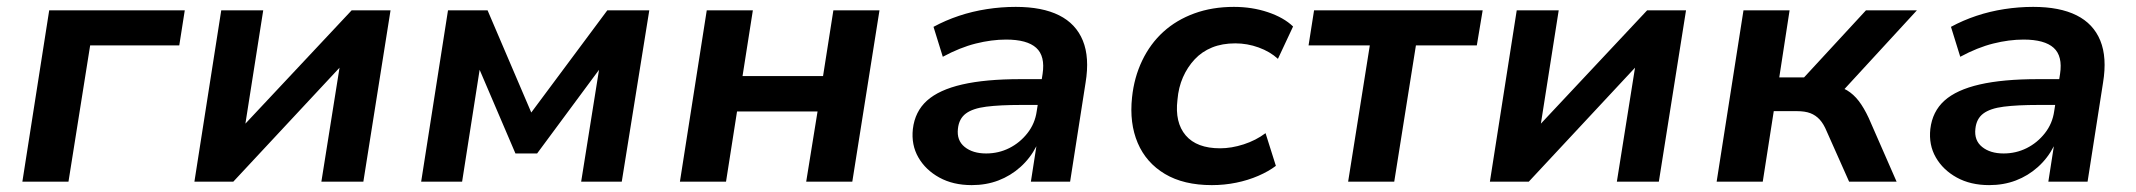

<svg xmlns="http://www.w3.org/2000/svg" viewBox="-20 -528 6209 558"><path d="M45 0 123 -498H517L501 -396H242L179 0Z M545 0 623 -498H745L692 -161H686L1002 -498H1115L1036 0H914L968 -339H974L658 0Z M1204 0 1282 -498H1397L1524 -201L1745 -498H1867L1787 0H1669L1722 -332H1726L1541 -82H1478L1371 -332H1375L1323 0Z M1956 0 2034 -498H2168L2138 -307H2372L2402 -498H2536L2457 0H2323L2356 -204H2122L2090 0Z M2804 10Q2750 10 2710 -12Q2670 -34 2649 -70.5Q2628 -107 2633 -153Q2639 -204 2674 -235.5Q2709 -267 2776.5 -282.5Q2844 -298 2946 -298H3024L3013 -223H2947Q2886 -223 2846.5 -218Q2807 -213 2787 -198Q2767 -183 2764 -154Q2760 -120 2783.5 -101Q2807 -82 2846 -82Q2882 -82 2913 -97.5Q2944 -113 2966 -141Q2988 -169 2993 -205L3010 -313Q3018 -365 2991.5 -389Q2965 -413 2904 -413Q2862 -413 2816 -401.5Q2770 -390 2720 -363L2693 -450Q2728 -469 2767 -482Q2806 -495 2848 -501.5Q2890 -508 2932 -508Q3009 -508 3058 -483.5Q3107 -459 3127 -410Q3147 -361 3135 -288L3090 0H2976L2992 -103Q2974 -68 2945.5 -42.5Q2917 -17 2881.5 -3.5Q2846 10 2804 10Z M3502 10Q3420 10 3365.5 -22.5Q3311 -55 3286.5 -112.5Q3262 -170 3270 -245Q3276 -303 3299.5 -352Q3323 -401 3361 -435.5Q3399 -470 3451 -489Q3503 -508 3566 -508Q3619 -508 3665 -492.5Q3711 -477 3738 -451L3694 -357Q3671 -378 3638 -390Q3605 -402 3570 -402Q3532 -402 3502.5 -390Q3473 -378 3452 -355.5Q3431 -333 3418 -303.5Q3405 -274 3402 -238Q3394 -172 3426 -134.5Q3458 -97 3526 -97Q3559 -97 3594.5 -108.5Q3630 -120 3658 -141L3688 -46Q3667 -30 3637 -17Q3607 -4 3572.5 3Q3538 10 3502 10Z M3898 0 3961 -396H3783L3799 -498H4289L4272 -396H4095L4032 0Z M4310 0 4388 -498H4510L4457 -161H4451L4767 -498H4880L4801 0H4679L4733 -339H4739L4423 0Z M4969 0 5047 -498H5181L5151 -303H5223L5403 -498H5551L5321 -248L5302 -279Q5329 -277 5348 -265.5Q5367 -254 5382 -234.5Q5397 -215 5411 -185L5492 0H5354L5289 -146Q5280 -168 5268.5 -180.5Q5257 -193 5241.5 -199Q5226 -205 5202 -205H5135L5103 0Z M5761 10Q5707 10 5667 -12Q5627 -34 5606 -70.5Q5585 -107 5590 -153Q5596 -204 5631 -235.5Q5666 -267 5733.5 -282.5Q5801 -298 5903 -298H5981L5970 -223H5904Q5843 -223 5803.5 -218Q5764 -213 5744 -198Q5724 -183 5721 -154Q5717 -120 5740.5 -101Q5764 -82 5803 -82Q5839 -82 5870 -97.5Q5901 -113 5923 -141Q5945 -169 5950 -205L5967 -313Q5975 -365 5948.5 -389Q5922 -413 5861 -413Q5819 -413 5773 -401.5Q5727 -390 5677 -363L5650 -450Q5685 -469 5724 -482Q5763 -495 5805 -501.5Q5847 -508 5889 -508Q5966 -508 6015 -483.5Q6064 -459 6084 -410Q6104 -361 6092 -288L6047 0H5933L5949 -103Q5931 -68 5902.5 -42.5Q5874 -17 5838.5 -3.5Q5803 10 5761 10Z"/></svg>

Font: Nunito Sans 8pt
Style: Bold Italic
Weight: 700
Italic angle: -9°
Version: Version 3.101;gftools[0.9.27]